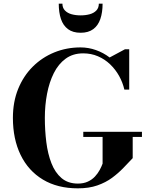

<svg xmlns="http://www.w3.org/2000/svg" viewBox="-20 -1019 814 1049"><path d="M435 -299H755.5V-271H705V-155Q681 -129.5 653.5 -101Q626 -72.5 591.8 -47.2Q557.5 -22 512 -6Q466.5 10 405.5 10Q294 10 214.5 -37.8Q135 -85.5 92.8 -172.2Q50.5 -259 50.5 -375Q50.5 -462.5 79.2 -533.2Q108 -604 159 -654.8Q210 -705.5 277 -732.8Q344 -760 420 -760Q463 -760 504 -745.5Q545 -731 579 -705L663 -750H686V-529.5H659.5Q650.5 -568.5 630.8 -604Q611 -639.5 581.8 -667.5Q552.5 -695.5 515.2 -711.5Q478 -727.5 434.5 -727.5Q378.5 -727.5 338.8 -698.5Q299 -669.5 274 -619.5Q249 -569.5 237 -506.2Q225 -443 225 -375Q225 -307 233 -242.8Q241 -178.5 261 -127.2Q281 -76 316.2 -46Q351.5 -16 405.5 -16Q437 -16 460 -26.8Q483 -37.5 498.8 -54.5Q514.5 -71.5 524.8 -90.5Q535 -109.5 540.5 -125V-271H435ZM420.5 -840Q378 -840 351.5 -859.8Q325 -879.5 313 -915.2Q301 -951 301 -999H321Q321 -976 334.8 -961.8Q348.5 -947.5 371 -941.2Q393.5 -935 420.5 -935Q447.5 -935 470.2 -941.2Q493 -947.5 506.5 -961.8Q520 -976 520 -999H540.5Q540.5 -951 528.2 -915.2Q516 -879.5 489.5 -859.8Q463 -840 420.5 -840Z"/></svg>

Font: Bodoni Moda 9pt
Style: Bold
Weight: 700
Designer: Owen Earl
Foundry: indestructible type
Version: Version 2.005